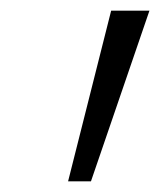

<svg xmlns="http://www.w3.org/2000/svg" viewBox="-20 -678 301 361"><path d="M189 -658H261L151 -337H108Z"/></svg>

Font: Ysabeau Medium
Style: Italic
Weight: 500
Italic angle: -12°
Designer: Christian Thalmann (Catharsis Fonts)
Version: Version 0.003